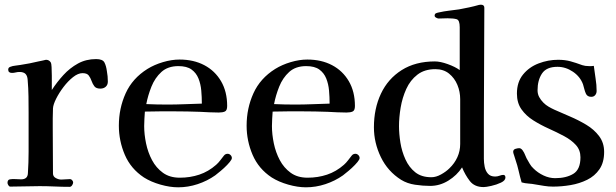

<svg xmlns="http://www.w3.org/2000/svg" viewBox="-20 -796 2626 819"><path d="M440 -448Q440 -434 431 -426Q422 -418 408 -418Q390 -418 382.5 -428Q375 -438 370.5 -451Q366 -464 358.5 -474Q351 -484 332 -484Q313 -484 291.5 -467Q270 -450 251 -425Q232 -400 219.5 -375Q207 -350 206 -334Q205 -313 205 -291.5Q205 -270 205 -249Q205 -201 205.5 -152.5Q206 -104 206 -56Q206 -43 218 -36.5Q230 -30 241 -30Q251 -30 260 -31Q269 -32 279 -32Q284 -32 288 -27Q292 -22 292 -18Q292 -12 287.5 -5.5Q283 1 277 1Q245 1 213 -0.5Q181 -2 149 -2Q118 -2 87 -1Q56 0 24 0Q19 0 15.5 -6Q12 -12 12 -16Q12 -29 22 -31Q33 -33 46 -32Q59 -31 70 -31Q98 -31 99 -57Q102 -103 102 -149Q102 -195 102 -241V-315Q102 -350 101.5 -385Q101 -420 98 -455Q97 -472 89 -480.5Q81 -489 63 -489Q55 -489 47 -487Q39 -485 31 -485Q15 -485 15 -499Q15 -508 24 -511Q34 -515 45.5 -516Q57 -517 67 -519Q107 -525 144 -534Q147 -534 161 -537.5Q175 -541 176 -541Q190 -541 197 -529Q199 -526 200 -510Q201 -494 201 -473.5Q201 -453 201 -435.5Q201 -418 201 -412Q223 -446 250.5 -476Q278 -506 312.5 -525Q347 -544 390 -544Q418 -544 425.5 -529.5Q433 -515 436 -492Q438 -482 439 -470.5Q440 -459 440 -448Z M841 -354Q841 -382 838.5 -410Q836 -438 826.5 -461.5Q817 -485 797 -499.5Q777 -514 741 -514Q696 -514 668.5 -489Q641 -464 626 -426.5Q611 -389 604 -352Q626 -351 648.5 -350.5Q671 -350 693 -350Q730 -350 767 -351.5Q804 -353 841 -354ZM969 -122Q969 -119 967 -115Q962 -106 949 -92.5Q936 -79 921.5 -67Q907 -55 898 -48Q864 -24 823 -10.5Q782 3 740 3Q705 3 664.5 -8.5Q624 -20 594 -39Q538 -76 512.5 -135.5Q487 -195 487 -260Q487 -334 516 -398Q545 -462 609 -502Q638 -520 675 -531Q712 -542 746 -542Q806 -542 851.5 -518Q897 -494 923 -449.5Q949 -405 949 -344Q949 -325 939.5 -320.5Q930 -316 913 -316Q893 -316 873 -317Q853 -318 833 -319Q806 -320 779.5 -320.5Q753 -321 727 -321Q695 -321 662.5 -321Q630 -321 598 -320Q597 -304 596 -289Q595 -274 595 -258Q595 -223 603 -184.5Q611 -146 628.5 -113Q646 -80 675 -59Q704 -38 747 -38Q791 -38 830 -51Q869 -64 902 -93Q912 -102 919.5 -112Q927 -122 935 -132Q941 -140 951 -140Q958 -140 963.5 -134.5Q969 -129 969 -122Z M1386 -354Q1386 -382 1383.5 -410Q1381 -438 1371.5 -461.5Q1362 -485 1342 -499.5Q1322 -514 1286 -514Q1241 -514 1213.5 -489Q1186 -464 1171 -426.5Q1156 -389 1149 -352Q1171 -351 1193.5 -350.5Q1216 -350 1238 -350Q1275 -350 1312 -351.5Q1349 -353 1386 -354ZM1514 -122Q1514 -119 1512 -115Q1507 -106 1494 -92.5Q1481 -79 1466.5 -67Q1452 -55 1443 -48Q1409 -24 1368 -10.5Q1327 3 1285 3Q1250 3 1209.5 -8.5Q1169 -20 1139 -39Q1083 -76 1057.5 -135.5Q1032 -195 1032 -260Q1032 -334 1061 -398Q1090 -462 1154 -502Q1183 -520 1220 -531Q1257 -542 1291 -542Q1351 -542 1396.5 -518Q1442 -494 1468 -449.5Q1494 -405 1494 -344Q1494 -325 1484.5 -320.5Q1475 -316 1458 -316Q1438 -316 1418 -317Q1398 -318 1378 -319Q1351 -320 1324.5 -320.5Q1298 -321 1272 -321Q1240 -321 1207.5 -321Q1175 -321 1143 -320Q1142 -304 1141 -289Q1140 -274 1140 -258Q1140 -223 1148 -184.5Q1156 -146 1173.5 -113Q1191 -80 1220 -59Q1249 -38 1292 -38Q1336 -38 1375 -51Q1414 -64 1447 -93Q1457 -102 1464.5 -112Q1472 -122 1480 -132Q1486 -140 1496 -140Q1503 -140 1508.5 -134.5Q1514 -129 1514 -122Z M1943 -373Q1943 -405 1931 -434Q1919 -463 1895.5 -482Q1872 -501 1837 -501Q1791 -501 1760.5 -477.5Q1730 -454 1713 -416.5Q1696 -379 1689 -337Q1682 -295 1682 -258Q1682 -225 1688 -187.5Q1694 -150 1709.5 -116Q1725 -82 1751.5 -61Q1778 -40 1820 -40Q1840 -40 1861.5 -52Q1883 -64 1897 -78Q1919 -99 1931 -125.5Q1943 -152 1943 -182ZM2136 -39Q2136 -26 2117 -17Q2098 -8 2075.5 -3Q2053 2 2043 2Q2004 2 1984 -24Q1964 -50 1951 -82Q1929 -48 1892.5 -25.5Q1856 -3 1815 -3Q1784 -3 1750.5 -8Q1717 -13 1691 -29Q1634 -65 1604.5 -126Q1575 -187 1575 -253Q1575 -333 1605 -396.5Q1635 -460 1693.5 -497Q1752 -534 1835 -534Q1858 -534 1890 -522.5Q1922 -511 1941 -497V-680Q1941 -710 1928 -714Q1915 -718 1889 -718Q1879 -718 1870 -717.5Q1861 -717 1851 -717Q1847 -717 1840.5 -720.5Q1834 -724 1834 -729Q1834 -737 1840 -739.5Q1846 -742 1852 -743Q1874 -748 1895.5 -750.5Q1917 -753 1938 -756Q1960 -760 1981 -764.5Q2002 -769 2023 -775Q2026 -776 2031 -776Q2046 -776 2046 -763Q2046 -644 2045 -524.5Q2044 -405 2044 -286V-118Q2044 -102 2047.5 -84.5Q2051 -67 2061.5 -55Q2072 -43 2092 -43Q2102 -43 2111 -46.5Q2120 -50 2127 -50Q2132 -50 2134 -46.5Q2136 -43 2136 -39Z M2557 -148Q2557 -103 2537 -74Q2517 -45 2484.5 -29Q2452 -13 2414 -6.5Q2376 0 2339 0Q2320 0 2301.5 -3Q2283 -6 2265 -9Q2250 -12 2234.5 -13Q2219 -14 2205 -18Q2198 -42 2192.5 -66.5Q2187 -91 2179 -114Q2178 -119 2173.5 -131.5Q2169 -144 2169 -148Q2169 -158 2178.5 -161Q2188 -164 2195 -164Q2200 -164 2204.5 -160Q2209 -156 2211 -152Q2216 -145 2219 -137Q2222 -129 2226 -121Q2233 -109 2239.5 -97.5Q2246 -86 2256 -77Q2274 -59 2298.5 -47.5Q2323 -36 2348 -36Q2395 -36 2425.5 -54.5Q2456 -73 2456 -125Q2456 -156 2436.5 -177.5Q2417 -199 2386 -215.5Q2355 -232 2320.5 -247.5Q2286 -263 2255 -282.5Q2224 -302 2204.5 -329.5Q2185 -357 2185 -397Q2185 -446 2211 -478Q2237 -510 2277.5 -525.5Q2318 -541 2361 -541Q2390 -541 2413.5 -534.5Q2437 -528 2464 -518Q2476 -514 2492 -514Q2497 -514 2502.5 -514Q2508 -514 2513 -515Q2516 -489 2520.5 -461.5Q2525 -434 2525 -408Q2525 -398 2519 -390.5Q2513 -383 2502 -383Q2485 -383 2479 -397Q2475 -406 2472.5 -416Q2470 -426 2467 -436Q2455 -469 2424 -490Q2393 -511 2358 -511Q2311 -511 2292 -482.5Q2273 -454 2273 -411Q2273 -395 2280 -382Q2287 -369 2298 -358Q2308 -348 2320 -341Q2332 -334 2345 -328Q2374 -315 2410.5 -299.5Q2447 -284 2480.5 -264Q2514 -244 2535.5 -215.5Q2557 -187 2557 -148Z"/></svg>

Font: Kaisei Opti Medium
Style: Regular
Weight: 500
Designer: Font-Kai, 金井和夫
Foundry: KAZUO KANAI
Version: Version 5.003